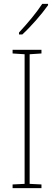

<svg xmlns="http://www.w3.org/2000/svg" viewBox="-20 -971 278 991"><path d="M228 -944V-951H198C165 -901 123 -852 78 -803V-793H95C138 -832 194 -896 228 -944ZM194 0V-19L133 -22V-691L194 -695V-714H45V-695L107 -691V-22L45 -19V0Z"/></svg>

Font: Noto Sans Hebrew Condensed Thin
Style: Regular
Weight: 100
Width: 3
Designer: Monotype Design Team
Foundry: Monotype Imaging Inc.
Version: Version 2.004